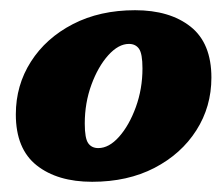

<svg xmlns="http://www.w3.org/2000/svg" viewBox="-20 -825 439 376"><path d="M11 -601Q11 -658 40.5 -704.2Q70 -750.5 122.8 -777.8Q175.5 -805 244.5 -805Q312.5 -805 353.2 -772.8Q394 -740.5 394 -673Q394 -616 364.5 -569.8Q335 -523.5 282.5 -496.2Q230 -469 160.5 -469Q92.5 -469 51.8 -501.2Q11 -533.5 11 -601ZM146 -583Q146 -554 152.8 -544.5Q159.5 -535 172.5 -535Q193.5 -535 213.2 -557.2Q233 -579.5 246 -615.2Q259 -651 259 -691Q259 -720 252.2 -729.5Q245.5 -739 232.5 -739Q212 -739 192 -716.8Q172 -694.5 159 -659Q146 -623.5 146 -583Z"/></svg>

Font: Besley* Condensed Fatface
Style: Italic
Weight: 900
Width: 3
Italic angle: -13°
Designer: Owen Earl
Foundry: indestructible type*
Version: Version 3.000; ttfautohint (v1.8.3)